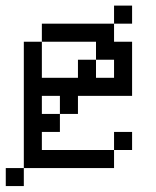

<svg xmlns="http://www.w3.org/2000/svg" viewBox="-20 -582 540 665"><path d="M437.5 -62.5V-125H375V-62.5H125V-125H187.5V-187.5H125V-250H187.5V-187.5H250V-250H437.5V-437.5H375V-500H125V-437.5H62.5V0H0V62.5H62.5V0H375V-62.5ZM437.5 -500V-562.5H375V-500ZM125 -312.5Q125 -312.5 125 -437.5H312.5V-375H250V-312.5ZM312.5 -312.5V-375H375V-312.5Z"/></svg>

Font: Unifont
Style: Regular
Weight: 500
Version: Version 13.0.05